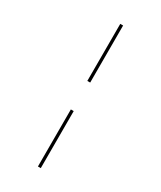

<svg xmlns="http://www.w3.org/2000/svg" viewBox="-244 -843 979 1166"><g transform="rotate(30 245.0 -260.0)"><path d="M235 -360H255V-760H235ZM235 240H255V-160H235Z"/></g></svg>

Font: Noto Serif Display Condensed ExtraBold
Style: Regular
Weight: 800
Width: 3
Designer: Monotype Design Team
Foundry: Monotype Imaging Inc.
Version: Version 2.009